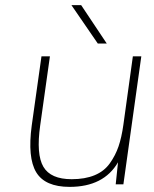

<svg xmlns="http://www.w3.org/2000/svg" viewBox="-20 -720 600 750"><path d="M432 0 441 -86Q385 10 252 10Q156 10 121.5 -47Q87 -104 104 -230L142 -500H175L137 -230Q121 -117 149.5 -68.5Q178 -20 260 -20Q312 -20 349.5 -35.5Q387 -51 409 -82Q431 -113 443 -148Q455 -183 462 -233L499 -500H532L462 0ZM297 -700 397 -550H362L259 -700Z"/></svg>

Font: Fivo Sans Thin
Style: Regular
Weight: 250
Foundry: Alexander Slobzheninov
Version: 1.0